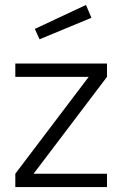

<svg xmlns="http://www.w3.org/2000/svg" viewBox="-20 -757 495 777"><path d="M42 -500H413V-446L116 -54H413V0H42V-54L339 -446H42ZM121 -640 328 -737 350 -685 140 -598Z"/></svg>

Font: Titillium Web[RUS by Daymarius]
Style: Regular
Weight: 300
Designer: Cyrillization by Daymarius
Foundry: Cyrillization by Daymarius
Version: Version 1.002 September 12, 2018